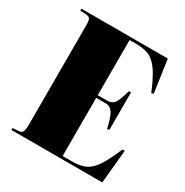

<svg xmlns="http://www.w3.org/2000/svg" viewBox="-168 -865 964 1001"><g transform="rotate(30 314.0 -365.0)"><path d="M37 0V-12L71 -14Q90 -15 96 -26Q102 -37 102 -70V-673Q102 -698 95.5 -707Q89 -716 66 -717L37 -718V-730H557L585 -535L572 -531Q547 -592 525 -628.5Q503 -665 480.5 -683.5Q458 -702 432 -708Q406 -714 373 -714H336V-382H392Q422 -382 436 -402Q450 -422 466 -480L479 -482V-256L466 -254Q453 -316 437 -341Q421 -366 393 -366H336V-16H396Q441 -16 472 -30Q503 -44 530 -84Q557 -124 589 -201H603L584 0Z"/></g></svg>

Font: Display Black
Style: Regular
Weight: 900
Designer: Latin by Veronika Burian and Jose Scaglione. Greek by Irene Vlachou. Cyrillic by Vera Evstafieva.
Foundry: TypeTogether
Version: Version 3.002